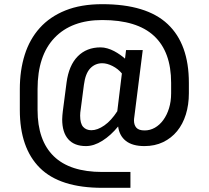

<svg xmlns="http://www.w3.org/2000/svg" viewBox="-20 -715 1000 920"><path d="M299 -320Q310 -402 352.5 -445Q395 -488 462 -488Q478 -488 495 -483Q512 -478 527 -470Q542 -462 555.5 -452.5Q569 -443 579 -434L584 -475H664L624 -158Q623 -153 622.5 -146.5Q622 -140 622 -138Q622 -116 633.5 -103Q645 -90 673 -90Q699 -90 722 -103Q745 -116 762.5 -140Q780 -164 790 -196.5Q800 -229 800 -268V-318Q800 -467 718 -543Q636 -619 470 -619Q323 -619 241.5 -534Q160 -449 160 -288V-188Q160 -42 237.5 33.5Q315 109 470 109H605V185H470Q267 185 171 89.5Q75 -6 75 -188V-288Q75 -378 98.5 -452.5Q122 -527 170.5 -581Q219 -635 293.5 -665Q368 -695 470 -695Q682 -695 783.5 -599.5Q885 -504 885 -318V-268Q885 -213 870.5 -166.5Q856 -120 828.5 -86.5Q801 -53 761.5 -34Q722 -15 672 -15Q615 -15 583.5 -39.5Q552 -64 546 -109Q511 -66 470.5 -40.5Q430 -15 392 -15Q336 -15 307 -48Q278 -81 278 -143Q278 -149 279 -162.5Q280 -176 281 -182ZM418 -91Q447 -91 480 -114Q513 -137 542 -182L564 -363Q546 -385 519.5 -398.5Q493 -412 470 -412Q436 -412 412.5 -387.5Q389 -363 382 -308L367 -193Q364 -175 364 -161Q364 -123 378.5 -107Q393 -91 418 -91Z"/></svg>

Font: Ropa Sans
Style: Regular
Weight: 400
Designer: Botio Nikoltchev
Foundry: Botjo Nikoltchev
Version: Version 1.002